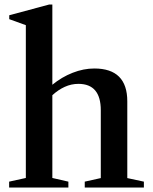

<svg xmlns="http://www.w3.org/2000/svg" viewBox="-20 -842 686 862"><path d="M21 0V-26.5L96 -43V-729L21.5 -756V-773.5L200 -821.5H215V-461.5Q257 -496 306 -515.2Q355 -534.5 403.5 -534.5Q551.5 -534.5 551.5 -387V-42.5L626 -26.5V0H360.5V-26.5L432.5 -42.5V-347Q432.5 -465.5 332 -465.5Q300 -465.5 270.5 -452Q241 -438.5 215 -414.5V-43L287 -26.5V0Z"/></svg>

Font: Libre Caslon Text Medium
Style: Regular
Weight: 500
Designer: Pablo Impallari, Rodrigo Fuenzalida, Katja Schimmel
Foundry: Pablo Impallari, Rodrigo Fuenzalida
Version: Version 2.000